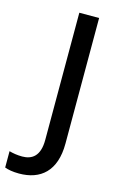

<svg xmlns="http://www.w3.org/2000/svg" viewBox="-214 -770 637 1022"><g transform="rotate(15 104.5 -259.0)"><path d="M1 196C119 196 199 130 199 -22V-714H90V-13C90 77 47 104 -6 104C-33 104 -57 100 -78 94V184C-59 191 -34 196 1 196Z"/></g></svg>

Font: Noto Sans Cherokee Medium
Style: Regular
Weight: 500
Designer: Monotype Design Team
Foundry: Monotype Imaging Inc.
Version: Version 2.001